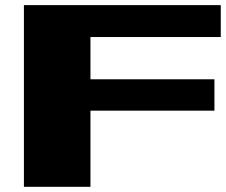

<svg xmlns="http://www.w3.org/2000/svg" viewBox="-20 -721 872 741"><path d="M72.3 0V-701.2H832V-578.1H329.1V-415H807.6V-293.9H329.1V0Z"/></svg>

Font: Polsku
Style: Regular
Weight: 400
Designer: Sebastien Sanfilippo
Version: Version 1.1